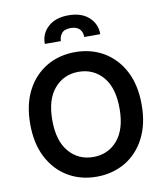

<svg xmlns="http://www.w3.org/2000/svg" viewBox="-101 -1041 978 1134"><g transform="rotate(-10 387.5 -474.0)"><path d="M53.3 -363.6Q53.3 -481.5 96.9 -565Q119 -607.2 149.3 -639.4Q179.7 -671.5 217 -693.4Q254.3 -715.2 297.2 -726.2Q340.2 -737.2 387.4 -737.2Q434.7 -737.2 477.6 -726.2Q520.6 -715.2 557.9 -693.4Q595.2 -671.5 625.5 -639.4Q655.9 -607.2 677.9 -565Q721.6 -481.5 721.6 -363.6Q721.6 -304 710.6 -254.3Q699.6 -204.5 677.9 -162.6Q656.2 -120.7 626.1 -88.6Q595.9 -56.5 558.8 -34.6Q521.7 -12.8 478.3 -1.4Q435 9.9 387.4 9.9Q340.2 9.9 297.1 -1.2Q253.9 -12.4 216.8 -34.3Q179.7 -56.1 149.3 -88.4Q119 -120.7 96.9 -163Q53.3 -246.8 53.3 -363.6ZM185.7 -363.6Q185.7 -239.7 242.2 -174Q298.7 -108.3 387.4 -108.3Q476.9 -108.3 533 -174Q589.1 -239.7 589.1 -363.6Q589.1 -488.3 533 -553.6Q476.6 -619 387.4 -619Q298.7 -619 242.2 -553.6Q185.7 -488.3 185.7 -363.6ZM265.3 -918.3Q309.3 -958.1 387.1 -958.1Q464.1 -958.1 508.2 -918.3Q552.9 -878.2 553.3 -815.7H457Q456.3 -849.1 437.9 -865.4Q419.4 -881.7 387.1 -881.7Q348.4 -881.7 332.4 -861.5Q316.4 -840.6 316.8 -815.7H220.5Q219.8 -878.2 265.3 -918.3Z"/></g></svg>

Font: Inter P Semi Bold
Style: Regular
Weight: 600
Designer: Rasmus Andersson
Foundry: rsms
Version: Version 3.018;git-588b23468